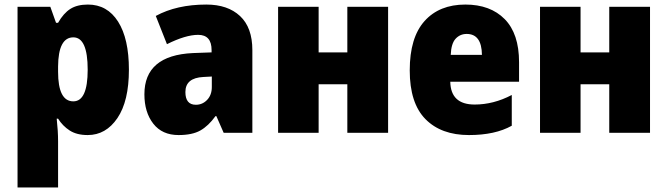

<svg xmlns="http://www.w3.org/2000/svg" viewBox="-20 -583 2933 843"><path d="M365 -277Q365 -138 302 -138Q235 -138 235 -268V-291Q236 -419 302 -419Q365 -419 365 -277ZM235 -483H226L201 -553H57V240H235V37Q235 15 233.5 -9.5Q232 -34 229 -62H235Q255 -30 286 -10Q317 10 365 10Q445 10 495.5 -64.5Q546 -139 546 -277Q546 -413 498.5 -488Q451 -563 366 -563Q319 -563 289 -544Q259 -525 235 -483Z M910 -201Q910 -166 889.5 -144.5Q869 -123 840 -123Q794 -123 794 -179Q794 -241 873 -245L910 -247ZM664 -513 713 -389Q795 -430 850 -430Q909 -430 909 -363V-353L827 -350Q614 -340 614 -169Q614 -90 653 -40Q692 10 764 10Q824 10 859.5 -10Q895 -30 926 -73H930L962 0H1088V-363Q1088 -462 1034 -512.5Q980 -563 886 -563Q756 -563 664 -513Z M1201 -553V0H1379V-213H1505V0H1684V-553H1505V-353H1379V-553Z M1779 -274Q1779 -130 1848 -60Q1917 10 2039 10Q2154 10 2227 -31V-166Q2147 -124 2064 -124Q1959 -124 1957 -224H2259V-310Q2259 -435 2196 -499Q2133 -563 2023 -563Q1909 -563 1844 -490.5Q1779 -418 1779 -274ZM2096 -342H1959Q1961 -392 1980.5 -413Q2000 -434 2029 -434Q2095 -434 2096 -342Z M2351 -553V0H2529V-213H2655V0H2834V-553H2655V-353H2529V-553Z"/></svg>

Font: Noto Sans UI SemiCondensed Black
Style: Regular
Weight: 900
Width: 4
Designer: Monotype Design Team
Foundry: Monotype Imaging Inc.
Version: 1.001